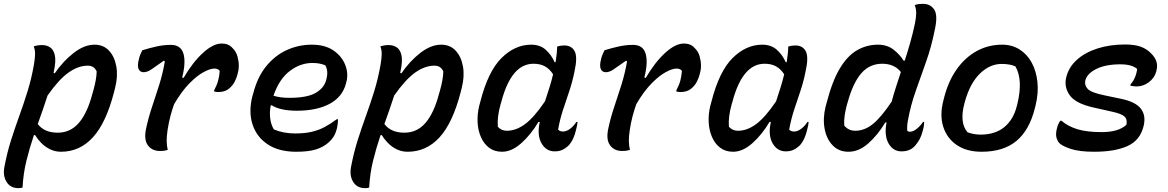

<svg xmlns="http://www.w3.org/2000/svg" viewBox="-43 -777 6063 997"><path d="M132 -536Q152 -543 175 -543Q200 -543 218 -530.5Q236 -518 242 -488.5Q248 -459 237 -408Q236 -403 235 -399L241 -396Q285 -460 340 -502.5Q395 -545 448 -545Q494 -545 523 -514Q552 -483 561 -432Q570 -381 555 -322L549 -298Q508 -139 439.5 -64Q371 11 274 11Q242 11 215.5 -2.5Q189 -16 170 -36Q151 -56 139 -76L133 -75Q111 -10 94.5 56.5Q78 123 74 197Q65 200 53 200Q11 200 -9 167.5Q-29 135 -20 89Q-6 15 14.5 -49.5Q35 -114 57.5 -176Q80 -238 100 -302.5Q120 -367 133 -440Q138 -469 139 -493Q140 -517 132 -536ZM413 -436Q363 -436 312.5 -400Q262 -364 204 -281Q192 -243 179 -206.5Q166 -170 153 -133Q187 -88 257 -88Q323 -88 367 -139.5Q411 -191 437 -291L442 -308Q458 -365 459 -406Q446 -436 413 -436Z M696 -516Q731 -527 769 -535.5Q807 -544 844 -544Q896 -544 909.5 -498.5Q923 -453 903 -375L910 -372Q957 -453 1010.5 -502Q1064 -551 1108 -551Q1126 -551 1139.5 -545.5Q1153 -540 1163 -529Q1183 -510 1190 -484.5Q1197 -459 1197 -437.5Q1197 -416 1194 -407L1190 -390Q1187 -377 1177 -355.5Q1167 -334 1146 -316.5Q1125 -299 1089 -299Q1081 -299 1069 -302V-308Q1083 -334 1089.5 -357.5Q1096 -381 1098 -409Q1089 -421 1070 -421Q1049 -421 1015 -403Q981 -385 941 -344.5Q901 -304 861 -236Q850 -205 841.5 -172.5Q833 -140 827 -101Q822 -67 822.5 -43.5Q823 -20 828 1Q812 7 788 7Q746 7 724.5 -23Q703 -53 716 -111Q728 -167 746.5 -222Q765 -277 783.5 -335.5Q802 -394 813 -458L808 -462Q765 -432 743.5 -417Q722 -402 703 -402Q684 -402 676.5 -419Q669 -436 679 -473Q683 -491 696 -516Z M1576 -545Q1645 -545 1688.5 -515Q1732 -485 1749.5 -440.5Q1767 -396 1756 -353L1754 -345Q1736 -274 1669 -238Q1602 -202 1498 -202Q1453 -202 1419.5 -210Q1386 -218 1369 -230H1363Q1356 -195 1360 -162.5Q1364 -130 1379 -105Q1428 -84 1490 -84Q1539 -84 1575.5 -92.5Q1612 -101 1643 -117.5Q1674 -134 1706 -158H1712Q1712 -145 1710.5 -134Q1709 -123 1707 -112Q1700 -84 1689 -67Q1678 -50 1662 -36Q1634 -12 1596 -0.5Q1558 11 1495 11Q1405 11 1347 -27.5Q1289 -66 1268 -132Q1247 -198 1268 -279L1272 -292Q1294 -378 1340 -434Q1386 -490 1447 -517.5Q1508 -545 1576 -545ZM1579 -450Q1517 -450 1462 -408.5Q1407 -367 1377 -280Q1411 -269 1459 -269Q1552 -269 1596 -294.5Q1640 -320 1651 -362Q1658 -389 1656 -407Q1654 -425 1646 -438Q1631 -444 1615.5 -447Q1600 -450 1579 -450Z M1932 -536Q1952 -543 1975 -543Q2000 -543 2018 -530.5Q2036 -518 2042 -488.5Q2048 -459 2037 -408Q2036 -403 2035 -399L2041 -396Q2085 -460 2140 -502.5Q2195 -545 2248 -545Q2294 -545 2323 -514Q2352 -483 2361 -432Q2370 -381 2355 -322L2349 -298Q2308 -139 2239.5 -64Q2171 11 2074 11Q2042 11 2015.5 -2.5Q1989 -16 1970 -36Q1951 -56 1939 -76L1933 -75Q1911 -10 1894.5 56.5Q1878 123 1874 197Q1865 200 1853 200Q1811 200 1791 167.5Q1771 135 1780 89Q1794 15 1814.5 -49.5Q1835 -114 1857.5 -176Q1880 -238 1900 -302.5Q1920 -367 1933 -440Q1938 -469 1939 -493Q1940 -517 1932 -536ZM2213 -436Q2163 -436 2112.5 -400Q2062 -364 2004 -281Q1992 -243 1979 -206.5Q1966 -170 1953 -133Q1987 -88 2057 -88Q2123 -88 2167 -139.5Q2211 -191 2237 -291L2242 -308Q2258 -365 2259 -406Q2246 -436 2213 -436Z M2715 -545Q2762 -545 2791.5 -518Q2821 -491 2837 -454H2842Q2850 -504 2850 -535Q2867 -541 2887 -541Q2925 -541 2941 -511Q2957 -481 2940 -405Q2929 -350 2912 -300.5Q2895 -251 2879.5 -203Q2864 -155 2855 -104Q2864 -94 2881 -94Q2898 -94 2917 -108Q2936 -122 2950 -144H2956Q2955 -135 2953.5 -125.5Q2952 -116 2948 -102Q2936 -51 2912 -24Q2896 -8 2878.5 0.5Q2861 9 2837 9Q2794 9 2770 -31Q2746 -71 2758 -135Q2759 -140 2760 -144H2753Q2714 -78 2664 -33.5Q2614 11 2564 11Q2524 11 2496.5 -10Q2469 -31 2454 -66Q2439 -101 2437 -142.5Q2435 -184 2445 -226L2451 -248Q2491 -406 2561 -475.5Q2631 -545 2715 -545ZM2542 -119Q2560 -98 2589 -98Q2637 -98 2684 -133Q2731 -168 2787 -251Q2798 -285 2809 -319Q2820 -353 2829 -391Q2812 -418 2787.5 -432Q2763 -446 2727 -446Q2613 -446 2561 -251L2556 -234Q2547 -202 2543.5 -173.5Q2540 -145 2542 -119Z M3096 -516Q3131 -527 3169 -535.5Q3207 -544 3244 -544Q3296 -544 3309.5 -498.5Q3323 -453 3303 -375L3310 -372Q3357 -453 3410.5 -502Q3464 -551 3508 -551Q3526 -551 3539.5 -545.5Q3553 -540 3563 -529Q3583 -510 3590 -484.5Q3597 -459 3597 -437.5Q3597 -416 3594 -407L3590 -390Q3587 -377 3577 -355.5Q3567 -334 3546 -316.5Q3525 -299 3489 -299Q3481 -299 3469 -302V-308Q3483 -334 3489.5 -357.5Q3496 -381 3498 -409Q3489 -421 3470 -421Q3449 -421 3415 -403Q3381 -385 3341 -344.5Q3301 -304 3261 -236Q3250 -205 3241.5 -172.5Q3233 -140 3227 -101Q3222 -67 3222.5 -43.5Q3223 -20 3228 1Q3212 7 3188 7Q3146 7 3124.5 -23Q3103 -53 3116 -111Q3128 -167 3146.5 -222Q3165 -277 3183.5 -335.5Q3202 -394 3213 -458L3208 -462Q3165 -432 3143.5 -417Q3122 -402 3103 -402Q3084 -402 3076.5 -419Q3069 -436 3079 -473Q3083 -491 3096 -516Z M3915 -545Q3962 -545 3991.5 -518Q4021 -491 4037 -454H4042Q4050 -504 4050 -535Q4067 -541 4087 -541Q4125 -541 4141 -511Q4157 -481 4140 -405Q4129 -350 4112 -300.5Q4095 -251 4079.5 -203Q4064 -155 4055 -104Q4064 -94 4081 -94Q4098 -94 4117 -108Q4136 -122 4150 -144H4156Q4155 -135 4153.5 -125.5Q4152 -116 4148 -102Q4136 -51 4112 -24Q4096 -8 4078.5 0.5Q4061 9 4037 9Q3994 9 3970 -31Q3946 -71 3958 -135Q3959 -140 3960 -144H3953Q3914 -78 3864 -33.5Q3814 11 3764 11Q3724 11 3696.5 -10Q3669 -31 3654 -66Q3639 -101 3637 -142.5Q3635 -184 3645 -226L3651 -248Q3691 -406 3761 -475.5Q3831 -545 3915 -545ZM3742 -119Q3760 -98 3789 -98Q3837 -98 3884 -133Q3931 -168 3987 -251Q3998 -285 4009 -319Q4020 -353 4029 -391Q4012 -418 3987.5 -432Q3963 -446 3927 -446Q3813 -446 3761 -251L3756 -234Q3747 -202 3743.5 -173.5Q3740 -145 3742 -119Z M4516 -545Q4565 -545 4598.5 -518Q4632 -491 4649 -462H4655Q4670 -508 4683.5 -555.5Q4697 -603 4708 -655Q4714 -684 4714.5 -707.5Q4715 -731 4707 -750Q4718 -755 4728 -756Q4738 -757 4751 -757Q4788 -757 4808 -727.5Q4828 -698 4811 -622Q4794 -536 4766.5 -458Q4739 -380 4712.5 -305.5Q4686 -231 4672 -154Q4666 -124 4668 -98Q4673 -93 4682 -93Q4699 -93 4718 -108.5Q4737 -124 4750 -144H4756Q4756 -134 4754.5 -123.5Q4753 -113 4748 -96Q4742 -72 4732.5 -54.5Q4723 -37 4711 -23Q4697 -6 4679 1.5Q4661 9 4638 9Q4595 9 4571.5 -31.5Q4548 -72 4560 -138L4561 -141H4554Q4515 -76 4466 -32.5Q4417 11 4363 11Q4313 11 4281 -22Q4249 -55 4239 -108.5Q4229 -162 4244 -223L4250 -245Q4279 -357 4318.5 -422.5Q4358 -488 4408 -516.5Q4458 -545 4516 -545ZM4341 -125Q4363 -98 4398 -98Q4446 -98 4489 -132.5Q4532 -167 4587 -249Q4598 -290 4610.5 -328Q4623 -366 4635 -403Q4601 -446 4538 -446Q4473 -446 4430 -397Q4387 -348 4359 -247L4354 -230Q4347 -204 4343 -176.5Q4339 -149 4341 -125Z M5161 -545Q5212 -545 5251.5 -520Q5291 -495 5314.5 -451.5Q5338 -408 5344 -351.5Q5350 -295 5335 -232L5331 -216Q5303 -102 5235.5 -45.5Q5168 11 5054 11Q4976 11 4924.5 -24.5Q4873 -60 4854.5 -120.5Q4836 -181 4856 -256L4860 -272Q4882 -357 4925.5 -418Q4969 -479 5029 -512Q5089 -545 5161 -545ZM5158 -445Q5097 -445 5045.5 -395Q4994 -345 4967 -248L4964 -236Q4952 -191 4955.5 -153.5Q4959 -116 4981 -90Q5014 -78 5049 -78Q5124 -78 5171.5 -116.5Q5219 -155 5237 -226L5240 -238Q5270 -362 5230 -432Q5203 -445 5158 -445Z M5799 -546Q5849 -546 5880.5 -534.5Q5912 -523 5934 -500Q5974 -461 5963 -415L5961 -405Q5951 -371 5922 -349.5Q5893 -328 5857 -328Q5850 -328 5842.5 -329.5Q5835 -331 5827 -332V-338Q5856 -371 5862 -419Q5834 -443 5775 -443Q5698 -443 5650 -419Q5602 -395 5593 -360Q5587 -335 5605 -315.5Q5623 -296 5692 -282L5778 -264Q5855 -248 5882 -211.5Q5909 -175 5895 -121Q5877 -48 5811.5 -18.5Q5746 11 5639 11Q5560 11 5515 -4.5Q5470 -20 5457 -35Q5447 -46 5442.5 -64.5Q5438 -83 5446 -113Q5452 -136 5463 -150H5469Q5501 -122 5550 -106.5Q5599 -91 5678 -91Q5765 -91 5806 -129Q5812 -158 5795.5 -172.5Q5779 -187 5732 -197L5634 -219Q5541 -240 5511 -283.5Q5481 -327 5494 -377Q5507 -429 5549.5 -467Q5592 -505 5656.5 -525.5Q5721 -546 5799 -546Z"/></svg>

Font: Recursive Mn Csl St Med
Style: Italic
Weight: 500
Italic angle: -15°
Monospace: yes
Version: Version 1.079;hotconv 1.0.112;makeotfexe 2.5.65598; ttfautoh